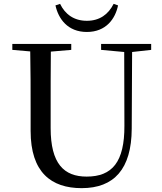

<svg xmlns="http://www.w3.org/2000/svg" viewBox="-20 -960 843 997"><path d="M268 -932C283 -863 331 -794 431 -794C531 -794 579 -863 593 -932L570 -940C543 -886 498 -852 431 -852C364 -852 318 -886 292 -940ZM505 -701 625 -690 626 -308C627 -118 562 -43 430 -43C312 -43 243 -110 243 -295V-394C243 -494 243 -594 244 -692L350 -701V-732H44V-701L137 -693C139 -594 139 -493 139 -394V-280C139 -65 246 17 404 17C572 17 663 -82 664 -291L666 -690L765 -701V-732H505Z"/></svg>

Font: Source Han Serif SC Medium
Style: Regular
Weight: 500
Designer: Ryoko NISHIZUKA 西塚涼子 (kana & ideographs); Frank Grießhammer (Latin, Greek & Cyrillic); Wenlong ZHANG 张文龙 (bopomofo); San
Foundry: Adobe
Version: Version 2.003;hotconv 1.1.1;makeotfexe 2.6.0